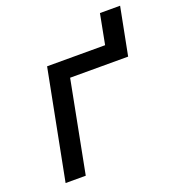

<svg xmlns="http://www.w3.org/2000/svg" viewBox="-124 -777 806 877"><g transform="rotate(-20 278.5 -338.0)"><path d="M46 0 149 -530H431L459 -676H557L512 -445H230L144 0Z"/></g></svg>

Font: Lode Dark
Style: Bold Italic
Weight: 700
Italic angle: -11°
Monospace: yes
Designer: Belleve Invis
Foundry: Belleve Invis
Version: Version 29.2.0; ttfautohint (v1.8.3)